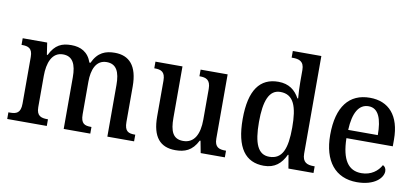

<svg xmlns="http://www.w3.org/2000/svg" viewBox="-70 -1001 2715 1252"><g transform="rotate(10 1287.0 -375.0)"><path d="M23 0H285V-44H282C241 -44 209 -52 209 -111V-318C209 -403 235 -478 309 -478C373 -478 397 -428 397 -342V0H573V-44H570C528 -44 502 -53 502 -116V-331C502 -410 527 -478 598 -478C663 -478 686 -428 686 -342V0H863V-44H860C818 -44 792 -53 792 -116V-351C792 -488 735 -547 640 -547C579 -547 528 -529 494 -455H487C464 -522 414 -547 352 -547C290 -547 245 -529 210 -457H205L193 -536H31V-492H34C75 -492 104 -483 104 -425V-116C104 -53 75 -44 33 -44H23Z M1137 10C1198 10 1248 -7 1284 -79H1289L1304 0H1464V-44H1460C1420 -44 1388 -52 1388 -111V-536H1209V-492H1212C1251 -492 1283 -483 1283 -421V-218C1283 -122 1251 -58 1177 -58C1109 -58 1089 -107 1089 -196V-536H910V-492H913C955 -492 983 -482 983 -423V-186C983 -50 1037 10 1137 10Z M1723 10C1796 10 1838 -28 1866 -88H1870L1885 0H2051V-44H2044C2002 -44 1969 -55 1969 -114V-760H1780V-716H1788C1828 -716 1863 -707 1863 -649V-571C1863 -537 1865 -494 1868 -461H1863C1836 -511 1794 -546 1723 -546C1602 -546 1535 -460 1535 -267C1535 -75 1602 10 1723 10ZM1748 -54C1673 -54 1643 -124 1643 -266C1643 -406 1673 -483 1747 -483C1836 -483 1863 -406 1863 -267C1863 -128 1835 -54 1748 -54Z M2339 10C2456 10 2510 -48 2510 -92C2510 -111 2500 -124 2488 -129C2466 -88 2422 -53 2358 -53C2272 -53 2226 -117 2223 -261H2530V-306C2530 -464 2454 -547 2329 -547C2193 -547 2115 -452 2115 -264C2115 -91 2196 10 2339 10ZM2421 -316H2225C2230 -429 2265 -491 2330 -491C2396 -491 2421 -422 2421 -316Z"/></g></svg>

Font: Noto Serif Armenian SemiCondensed Medium
Style: Regular
Weight: 500
Width: 4
Designer: Monotype Design Team
Foundry: Monotype Imaging Inc.
Version: Version 2.008